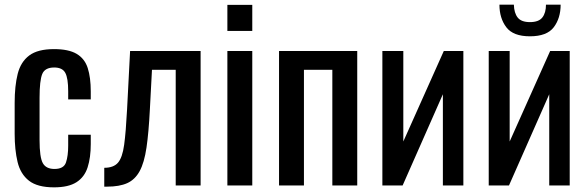

<svg xmlns="http://www.w3.org/2000/svg" viewBox="-20 -797 2523 825"><path d="M212 8Q141 8 104.5 -20.5Q68 -49 55.5 -101Q43 -153 43 -222V-355Q43 -428 56 -479.5Q69 -531 105.5 -558.5Q142 -586 212 -586Q275 -586 309.5 -565.5Q344 -545 357 -504.5Q370 -464 370 -404V-370H273V-405Q273 -461 260.5 -484Q248 -507 213 -507Q173 -507 161.5 -479Q150 -451 150 -377V-195Q150 -121 164 -96Q178 -71 214 -71Q254 -71 263.5 -99Q273 -127 273 -171V-218H370V-178Q370 -120 356.5 -78Q343 -36 308.5 -14Q274 8 212 8Z M428 5V-76Q468 -76 487 -98Q506 -120 513.5 -175Q521 -230 526 -327L539 -578H842V0H735V-497H633L624 -327Q619 -228 609.5 -163Q600 -98 580 -61.5Q560 -25 526.5 -10Q493 5 440 5Z M957 -664V-776H1064V-664ZM957 0V-578H1064V0Z M1179 0V-578H1515V0H1408V-497H1286V0Z M1623 0V-578H1713V-189L1887 -578H1971V0H1883V-392L1710 0Z M2080 0V-578H2170V-189L2344 -578H2428V0H2340V-392L2167 0ZM2257 -641Q2185 -641 2155.5 -680Q2126 -719 2126 -777H2188Q2189 -741 2204.5 -721.5Q2220 -702 2257 -702Q2295 -702 2310.5 -722Q2326 -742 2326 -777H2389Q2389 -719 2359.5 -680Q2330 -641 2257 -641Z"/></svg>

Font: Oswald
Style: Regular
Weight: 400
Designer: Vernon Adams
Foundry: Vernon Adams
Version: Version 4.103; ttfautohint (v1.8.3)